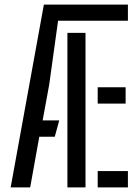

<svg xmlns="http://www.w3.org/2000/svg" viewBox="-20 -820 608 840"><path d="M26.6 0 172 -800H539.6V-729.4H234.1L195.3 -449.7L166.6 -293.4H239.2L219.6 -221.9H151.9L112 0ZM407.4 0V-71.5H539.6V0ZM274.9 0V-676.2H354.1V0ZM407.4 -366.7V-438.2H529.6V-366.7Z"/></svg>

Font: Big Shoulders Stencil Text Thin
Style: Regular
Weight: 100
Designer: Patric King
Foundry: XO Type Co
Version: Version 2.001